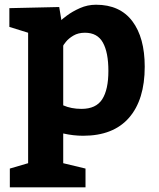

<svg xmlns="http://www.w3.org/2000/svg" viewBox="-20 -570 678 820"><path d="M232.9 -540 242.2 -483.9Q242.2 -485.8 265.6 -503.4Q289.1 -521 321.5 -535.4Q354 -549.8 390.1 -549.8Q492.2 -549.8 545.2 -479.5Q598.1 -409.2 598.1 -285.2Q598.1 -144 531 -67.1Q463.9 9.8 335 9.8Q293 9.8 250 0V127L345.2 149.9V230H22V149.9L100.1 127V-430.2L20 -455.1V-535.2ZM328.1 -105Q390.1 -105 416.5 -146Q442.9 -187 442.9 -267.1Q442.9 -346.2 419.4 -388.2Q396 -430.2 342.8 -430.2Q314 -430.2 293.5 -418Q272.9 -405.8 261.5 -391.4Q250 -377 250 -375V-120.1Q284.2 -105 328.1 -105Z"/></svg>

Font: Kadwa
Style: Bold
Weight: 700
Designer: Sol Matas
Foundry: Sol Matas
Version: Version 1.001;PS 001.000;hotconv 1.0.70;makeotf.lib2.5.58329